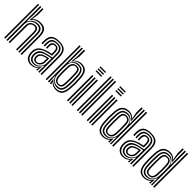

<svg xmlns="http://www.w3.org/2000/svg" viewBox="220 -1999 3209 3209"><g transform="rotate(45 1824.0 -395.0)"><path d="M434.8 0V-420.5Q434.8 -500.8 405.9 -543.9Q377 -587 295.8 -587Q199.2 -587 147.8 -512.5H141.8L152.2 -634.8V-800H178.8V-661.2L160.8 -552.8H166.5Q192 -582.2 226.9 -596Q261.8 -609.8 304 -609.8Q365.2 -609.8 399.4 -588.4Q433.5 -567 447.2 -525.9Q461 -484.8 461 -425.5V0ZM49.2 0V-800H75.5V0ZM102 0V-800H128.2V-608L123.5 -458.5H129.5Q151.5 -509.5 192.9 -536.9Q234.2 -564.2 287.8 -563.8Q359 -563 383.6 -525.2Q408.2 -487.5 408.2 -418.8V0H382V-415.5Q382 -476 360.4 -508.4Q338.8 -540.8 278.2 -540.8Q234 -540.8 200.2 -521.1Q166.5 -501.5 147.5 -469.6Q128.5 -437.8 128.5 -401.2V0ZM155 0V-403.5Q155 -453.8 189 -484.6Q223 -515.5 271.5 -515.5Q322 -515.5 338.9 -487.5Q355.8 -459.5 355.8 -410.5V0H329.5V-409Q329.5 -449 316.8 -470.8Q304 -492.5 267.8 -492.5Q234 -492.5 208.5 -470.2Q183 -448 183 -406.2L181.5 0Z M908 0V-418.2Q908 -506.8 871.5 -547.5Q835 -588.2 747.2 -588.2Q664 -588.2 624.6 -555.5Q585.2 -522.8 582.2 -446Q581.8 -428.8 581.6 -410.9Q581.5 -393 583 -374.8H556.8Q555.2 -394.5 555.1 -410.4Q555 -426.2 555.8 -447Q559.2 -534.8 604.5 -572Q649.8 -609.2 747.2 -609.2Q849.5 -609.2 892 -563.9Q934.5 -518.5 934.5 -418.2V0ZM855 0.2V-65.2L859.5 -141.8H853.5Q831.5 -90.8 791 -61.1Q750.5 -31.5 697 -32Q653 -32 624.1 -59.5Q595.2 -87 591 -134.8Q589.5 -152.8 590.8 -170.8Q595.5 -223.5 623.9 -252.9Q652.2 -282.2 707.5 -300.5Q734 -309.2 777.4 -318.9Q820.8 -328.5 855.2 -332.8V-418.2Q855.2 -482.2 831 -514Q806.8 -545.8 747.2 -545.8Q692 -545.8 664.6 -521.9Q637.2 -498 635.2 -444.2Q634.5 -429.8 634.4 -411.9Q634.2 -394 635.5 -374.8H609.2Q608 -394.5 608 -412.4Q608 -430.2 608.8 -444.8Q611.2 -509.2 643.9 -538.1Q676.5 -567 747.2 -567Q820.5 -567 851 -530.9Q881.5 -494.8 881.5 -418.2V0.2ZM681 9.8Q621.2 9.8 582.9 -26.4Q544.5 -62.5 538.2 -130.5Q536.5 -153.8 538.2 -175.2Q543.8 -237.2 579.5 -275.5Q615.2 -313.8 690 -341Q716.2 -350.5 741 -357Q765.8 -363.5 802.2 -369.8V-418.5Q802.2 -458.2 789.9 -480.9Q777.5 -503.5 747.2 -503.5Q717 -503.5 703 -486.8Q689 -470 687.8 -441Q687.5 -433.8 687.4 -414.2Q687.2 -394.8 688 -374.8H661.8Q660.8 -397 661 -414.4Q661.2 -431.8 661.5 -443.5Q663.2 -482.8 683.1 -503.8Q703 -524.8 747.2 -524.8Q792.2 -524.8 810.5 -497.5Q828.8 -470.2 828.8 -418.5V-351.5Q795.8 -345.8 761.5 -337.9Q727.2 -330 699 -321Q571 -279.2 564.5 -173Q564 -164.2 563.9 -153.1Q563.8 -142 564.5 -132.8Q569.2 -77.8 602 -44.4Q634.8 -11 689.2 -11Q737.5 -11 773.8 -31.1Q810 -51.2 835.2 -87.8H841L831.2 -22.2V0H805.2L804.8 -5.5L818.8 -47.5H813.8Q764.8 9.8 681 9.8ZM706.5 -52.8Q750.5 -52.8 783.8 -74.1Q817 -95.5 835.5 -129Q854 -162.5 854 -199V-311.2Q821.5 -307.2 781.6 -298.5Q741.8 -289.8 716.2 -280.2Q669 -262.5 645.9 -236.1Q622.8 -209.8 617 -165.5Q615.5 -151 617.2 -137Q622.5 -100 644.8 -76.4Q667 -52.8 706.5 -52.8ZM713 -75.5Q682.2 -75.5 664.2 -94.2Q646.2 -113 643.8 -139.2Q642.2 -153 643.5 -165Q647.2 -201 666.4 -223.1Q685.5 -245.2 724.5 -259.8Q751 -269.8 774.6 -275.5Q798.2 -281.2 827.5 -286V-196.8Q827.5 -146.2 794.5 -110.9Q761.5 -75.5 713 -75.5ZM716.8 -96.2Q750.5 -96.2 775.9 -124.4Q801.2 -152.5 801.2 -194.2V-260.2Q784.8 -256.5 767.9 -251.5Q751 -246.5 733 -239.5Q701.2 -227.2 686.6 -209.8Q672 -192.2 670 -163.5Q669.2 -155.8 669.5 -150.8Q669.8 -145.8 670.2 -141.2Q672 -125.5 684 -110.9Q696 -96.2 716.8 -96.2Z M1030.8 0V-800H1057V0ZM1083.5 0V-800H1110V-617.2L1107 -460.5H1113Q1132.5 -512.8 1169.6 -540.2Q1206.8 -567.8 1253 -566.5Q1317 -565 1347.2 -531Q1377.5 -497 1383.2 -420.8Q1388 -354.5 1387.9 -299.1Q1387.8 -243.8 1383.2 -182.2Q1376.8 -102.5 1348.2 -67.4Q1319.8 -32.2 1261 -32.2Q1206 -32.2 1164.6 -65.5Q1123.2 -98.8 1109.5 -151.2L1103.5 -151L1110 0ZM1274 9.2Q1238.5 9.2 1204.8 -4.6Q1171 -18.5 1150 -44.2H1144.8L1154.5 -8.5V0H1129.2L1119.2 -92H1125.2Q1146.8 -55.8 1186.4 -33.6Q1226 -11.5 1268 -11.5Q1333.8 -11.5 1367.9 -49.9Q1402 -88.2 1409.8 -183.5Q1414 -240.5 1414 -298.4Q1414 -356.2 1409.5 -421Q1402.5 -512.5 1367.9 -550.2Q1333.2 -588 1264.2 -588Q1219.2 -588 1184.1 -568.1Q1149 -548.2 1129.2 -511.8H1123.2L1134.8 -638.8V-800H1163V-661.8L1141.2 -551.8H1147.5Q1171.2 -580 1204.4 -594.6Q1237.5 -609.2 1274.8 -609.2Q1353 -609.2 1390.5 -565.6Q1428 -522 1435.8 -420.2Q1440.2 -356.5 1440.4 -300.1Q1440.5 -243.8 1435.8 -183Q1427.2 -80.8 1389.9 -35.8Q1352.5 9.2 1274 9.2ZM1247.8 -53.2Q1302 -53.2 1327.6 -83.1Q1353.2 -113 1356.8 -184.2Q1359.2 -235.5 1360 -289.4Q1360.8 -343.2 1356.8 -420Q1353 -487 1327.9 -516Q1302.8 -545 1248.8 -545Q1191.2 -545 1154.8 -510.9Q1118.2 -476.8 1112.8 -410.8Q1109.2 -365.2 1109.8 -308.8Q1110.2 -252.2 1113.8 -194Q1117.2 -134 1154 -93.6Q1190.8 -53.2 1247.8 -53.2ZM1240.8 -75.5Q1195 -75.5 1168.2 -106.1Q1141.5 -136.8 1138.5 -193.8Q1136 -248.8 1135.9 -305.6Q1135.8 -362.5 1138.5 -411Q1141.2 -464.2 1168.8 -494.6Q1196.2 -525 1245.2 -525Q1290.5 -525 1309.2 -499.4Q1328 -473.8 1330.2 -420.2Q1333 -352.5 1333.2 -299.9Q1333.5 -247.2 1330.5 -183.5Q1327.8 -125.2 1306.8 -100.4Q1285.8 -75.5 1240.8 -75.5ZM1240.8 -96.5Q1272.2 -96.5 1287 -116.5Q1301.8 -136.5 1304 -183.5Q1306.5 -234.2 1307.2 -288.8Q1308 -343.2 1304 -419.8Q1301.8 -466 1287.6 -484.8Q1273.5 -503.5 1245 -503.5Q1208 -503.5 1187.6 -478.1Q1167.2 -452.8 1165 -411Q1162 -359.2 1162.1 -300Q1162.2 -240.8 1165 -194.2Q1167.8 -148.8 1187 -122.6Q1206.2 -96.5 1240.8 -96.5Z M1527 -775.2V-798.2H1659.2V-775.2ZM1527 -729V-752H1659.2V-729ZM1527 -682.8V-705.8H1659.2V-682.8ZM1638.8 0V-600H1665V0ZM1532.8 0V-600H1559.2V0ZM1585.8 0V-600H1612.2V0Z M1869.2 0V-800H1895.8V0ZM1763.5 0V-800H1789.8V0ZM1816.2 0V-800H1842.8V0Z M1994 -775.2V-798.2H2126.2V-775.2ZM1994 -729V-752H2126.2V-729ZM1994 -682.8V-705.8H2126.2V-682.8ZM2105.8 0V-600H2132V0ZM1999.8 0V-600H2026.2V0ZM2052.8 0V-600H2079.2V0Z M2628.5 0H2602V-800H2628.5ZM2575.5 0H2551.8L2555.5 -151L2549.5 -151.2Q2536 -99 2494.8 -65.6Q2453.5 -32.2 2398 -32.2Q2339.8 -32.2 2311.1 -67.1Q2282.5 -102 2275.8 -183.5Q2271.2 -242.2 2271.4 -299.4Q2271.5 -356.5 2276 -421Q2281.8 -499.2 2314.6 -532.9Q2347.5 -566.5 2415.2 -566.5Q2462 -566.5 2495.5 -537.2Q2529 -508 2546 -460.5H2552.2L2549.2 -608.8V-800H2575.5ZM2385.2 9.2Q2306.2 9.2 2269 -36Q2231.8 -81.2 2223.2 -183.2Q2218.8 -243.5 2218.8 -298.4Q2218.8 -353.2 2223.2 -420.2Q2231 -522.8 2274.6 -566Q2318.2 -609.2 2400.8 -609.2Q2439.2 -609.2 2467.6 -593.9Q2496 -578.5 2512 -557.8H2518.2L2496.2 -677.8V-800H2524.2V-655.8L2537.8 -517.5H2529.2Q2507.8 -552.2 2475.5 -570.1Q2443.2 -588 2408.8 -588Q2336.2 -588 2296.4 -550.9Q2256.5 -513.8 2249.5 -420.2Q2245 -353.8 2245.2 -296.5Q2245.5 -239.2 2249.5 -183.2Q2257 -90.2 2290.2 -50.9Q2323.5 -11.5 2391 -11.5Q2432.8 -11.5 2471.2 -33.5Q2509.8 -55.5 2531.2 -92H2537.5L2532.2 0H2507.2V-8.5L2514.5 -44.2H2509.2Q2488.2 -18.8 2454.6 -4.8Q2421 9.2 2385.2 9.2ZM2411.5 -53.2Q2468.2 -53.2 2505.1 -93.5Q2542 -133.8 2545.5 -194Q2549 -255.5 2549.4 -311.5Q2549.8 -367.5 2546.2 -410.5Q2541.2 -470.2 2508.5 -507.6Q2475.8 -545 2420 -545Q2362.8 -545 2334.5 -517Q2306.2 -489 2302.5 -419.8Q2298.8 -348 2299.1 -295.5Q2299.5 -243 2302.5 -183.5Q2306 -113.8 2331.2 -83.5Q2356.5 -53.2 2411.5 -53.2ZM2418.2 -75.5Q2373 -75.5 2352.2 -100.6Q2331.5 -125.8 2328.5 -183.5Q2325.8 -244.5 2325.8 -297.1Q2325.8 -349.8 2328.8 -419Q2331 -472.5 2351.5 -498.8Q2372 -525 2423.8 -525Q2471.5 -525 2494.6 -495.4Q2517.8 -465.8 2520.8 -411Q2523.2 -364.5 2523.2 -307.6Q2523.2 -250.8 2520.5 -194Q2517.8 -138.8 2491.9 -107.1Q2466 -75.5 2418.2 -75.5ZM2418.5 -96.5Q2452.8 -96.5 2472.1 -122.6Q2491.5 -148.8 2494.2 -194.2Q2496.8 -238.2 2497 -298.2Q2497.2 -358.2 2494.2 -411Q2491.5 -459.2 2474 -481.4Q2456.5 -503.5 2423.8 -503.5Q2390.2 -503.5 2373.9 -484.8Q2357.5 -466 2355.2 -420.2Q2351.5 -350.2 2351.9 -296.5Q2352.2 -242.8 2355 -183Q2357.5 -136.2 2372.4 -116.4Q2387.2 -96.5 2418.5 -96.5Z M3077.8 0V-418.2Q3077.8 -506.8 3041.2 -547.5Q3004.8 -588.2 2917 -588.2Q2833.8 -588.2 2794.4 -555.5Q2755 -522.8 2752 -446Q2751.5 -428.8 2751.4 -410.9Q2751.2 -393 2752.8 -374.8H2726.5Q2725 -394.5 2724.9 -410.4Q2724.8 -426.2 2725.5 -447Q2729 -534.8 2774.2 -572Q2819.5 -609.2 2917 -609.2Q3019.2 -609.2 3061.8 -563.9Q3104.2 -518.5 3104.2 -418.2V0ZM3024.8 0.2V-65.2L3029.2 -141.8H3023.2Q3001.2 -90.8 2960.8 -61.1Q2920.2 -31.5 2866.8 -32Q2822.8 -32 2793.9 -59.5Q2765 -87 2760.8 -134.8Q2759.2 -152.8 2760.5 -170.8Q2765.2 -223.5 2793.6 -252.9Q2822 -282.2 2877.2 -300.5Q2903.8 -309.2 2947.1 -318.9Q2990.5 -328.5 3025 -332.8V-418.2Q3025 -482.2 3000.8 -514Q2976.5 -545.8 2917 -545.8Q2861.8 -545.8 2834.4 -521.9Q2807 -498 2805 -444.2Q2804.2 -429.8 2804.1 -411.9Q2804 -394 2805.2 -374.8H2779Q2777.8 -394.5 2777.8 -412.4Q2777.8 -430.2 2778.5 -444.8Q2781 -509.2 2813.6 -538.1Q2846.2 -567 2917 -567Q2990.2 -567 3020.8 -530.9Q3051.2 -494.8 3051.2 -418.2V0.2ZM2850.8 9.8Q2791 9.8 2752.6 -26.4Q2714.2 -62.5 2708 -130.5Q2706.2 -153.8 2708 -175.2Q2713.5 -237.2 2749.2 -275.5Q2785 -313.8 2859.8 -341Q2886 -350.5 2910.8 -357Q2935.5 -363.5 2972 -369.8V-418.5Q2972 -458.2 2959.6 -480.9Q2947.2 -503.5 2917 -503.5Q2886.8 -503.5 2872.8 -486.8Q2858.8 -470 2857.5 -441Q2857.2 -433.8 2857.1 -414.2Q2857 -394.8 2857.8 -374.8H2831.5Q2830.5 -397 2830.8 -414.4Q2831 -431.8 2831.2 -443.5Q2833 -482.8 2852.9 -503.8Q2872.8 -524.8 2917 -524.8Q2962 -524.8 2980.2 -497.5Q2998.5 -470.2 2998.5 -418.5V-351.5Q2965.5 -345.8 2931.2 -337.9Q2897 -330 2868.8 -321Q2740.8 -279.2 2734.2 -173Q2733.8 -164.2 2733.6 -153.1Q2733.5 -142 2734.2 -132.8Q2739 -77.8 2771.8 -44.4Q2804.5 -11 2859 -11Q2907.2 -11 2943.5 -31.1Q2979.8 -51.2 3005 -87.8H3010.8L3001 -22.2V0H2975L2974.5 -5.5L2988.5 -47.5H2983.5Q2934.5 9.8 2850.8 9.8ZM2876.2 -52.8Q2920.2 -52.8 2953.5 -74.1Q2986.8 -95.5 3005.2 -129Q3023.8 -162.5 3023.8 -199V-311.2Q2991.2 -307.2 2951.4 -298.5Q2911.5 -289.8 2886 -280.2Q2838.8 -262.5 2815.6 -236.1Q2792.5 -209.8 2786.8 -165.5Q2785.2 -151 2787 -137Q2792.2 -100 2814.5 -76.4Q2836.8 -52.8 2876.2 -52.8ZM2882.8 -75.5Q2852 -75.5 2834 -94.2Q2816 -113 2813.5 -139.2Q2812 -153 2813.2 -165Q2817 -201 2836.1 -223.1Q2855.2 -245.2 2894.2 -259.8Q2920.8 -269.8 2944.4 -275.5Q2968 -281.2 2997.2 -286V-196.8Q2997.2 -146.2 2964.2 -110.9Q2931.2 -75.5 2882.8 -75.5ZM2886.5 -96.2Q2920.2 -96.2 2945.6 -124.4Q2971 -152.5 2971 -194.2V-260.2Q2954.5 -256.5 2937.6 -251.5Q2920.8 -246.5 2902.8 -239.5Q2871 -227.2 2856.4 -209.8Q2841.8 -192.2 2839.8 -163.5Q2839 -155.8 2839.2 -150.8Q2839.5 -145.8 2840 -141.2Q2841.8 -125.5 2853.8 -110.9Q2865.8 -96.2 2886.5 -96.2Z M3598.5 0H3572V-800H3598.5ZM3545.5 0H3521.8L3525.5 -151L3519.5 -151.2Q3506 -99 3464.8 -65.6Q3423.5 -32.2 3368 -32.2Q3309.8 -32.2 3281.1 -67.1Q3252.5 -102 3245.8 -183.5Q3241.2 -242.2 3241.4 -299.4Q3241.5 -356.5 3246 -421Q3251.8 -499.2 3284.6 -532.9Q3317.5 -566.5 3385.2 -566.5Q3432 -566.5 3465.5 -537.2Q3499 -508 3516 -460.5H3522.2L3519.2 -608.8V-800H3545.5ZM3355.2 9.2Q3276.2 9.2 3239 -36Q3201.8 -81.2 3193.2 -183.2Q3188.8 -243.5 3188.8 -298.4Q3188.8 -353.2 3193.2 -420.2Q3201 -522.8 3244.6 -566Q3288.2 -609.2 3370.8 -609.2Q3409.2 -609.2 3437.6 -593.9Q3466 -578.5 3482 -557.8H3488.2L3466.2 -677.8V-800H3494.2V-655.8L3507.8 -517.5H3499.2Q3477.8 -552.2 3445.5 -570.1Q3413.2 -588 3378.8 -588Q3306.2 -588 3266.4 -550.9Q3226.5 -513.8 3219.5 -420.2Q3215 -353.8 3215.2 -296.5Q3215.5 -239.2 3219.5 -183.2Q3227 -90.2 3260.2 -50.9Q3293.5 -11.5 3361 -11.5Q3402.8 -11.5 3441.2 -33.5Q3479.8 -55.5 3501.2 -92H3507.5L3502.2 0H3477.2V-8.5L3484.5 -44.2H3479.2Q3458.2 -18.8 3424.6 -4.8Q3391 9.2 3355.2 9.2ZM3381.5 -53.2Q3438.2 -53.2 3475.1 -93.5Q3512 -133.8 3515.5 -194Q3519 -255.5 3519.4 -311.5Q3519.8 -367.5 3516.2 -410.5Q3511.2 -470.2 3478.5 -507.6Q3445.8 -545 3390 -545Q3332.8 -545 3304.5 -517Q3276.2 -489 3272.5 -419.8Q3268.8 -348 3269.1 -295.5Q3269.5 -243 3272.5 -183.5Q3276 -113.8 3301.2 -83.5Q3326.5 -53.2 3381.5 -53.2ZM3388.2 -75.5Q3343 -75.5 3322.2 -100.6Q3301.5 -125.8 3298.5 -183.5Q3295.8 -244.5 3295.8 -297.1Q3295.8 -349.8 3298.8 -419Q3301 -472.5 3321.5 -498.8Q3342 -525 3393.8 -525Q3441.5 -525 3464.6 -495.4Q3487.8 -465.8 3490.8 -411Q3493.2 -364.5 3493.2 -307.6Q3493.2 -250.8 3490.5 -194Q3487.8 -138.8 3461.9 -107.1Q3436 -75.5 3388.2 -75.5ZM3388.5 -96.5Q3422.8 -96.5 3442.1 -122.6Q3461.5 -148.8 3464.2 -194.2Q3466.8 -238.2 3467 -298.2Q3467.2 -358.2 3464.2 -411Q3461.5 -459.2 3444 -481.4Q3426.5 -503.5 3393.8 -503.5Q3360.2 -503.5 3343.9 -484.8Q3327.5 -466 3325.2 -420.2Q3321.5 -350.2 3321.9 -296.5Q3322.2 -242.8 3325 -183Q3327.5 -136.2 3342.4 -116.4Q3357.2 -96.5 3388.5 -96.5Z"/></g></svg>

Font: Big Shoulders Inline Text ExtraBold
Style: Regular
Weight: 800
Designer: Patric King
Foundry: XO Type Co
Version: Version 1.000